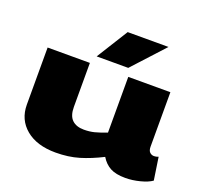

<svg xmlns="http://www.w3.org/2000/svg" viewBox="-135 -947 1180 1114"><g transform="rotate(20 455.0 -390.0)"><path d="M315 10Q199 10 131.5 -46Q64 -102 64 -195V-547H325V-276Q325 -221 351 -196Q377 -171 424 -171Q459 -171 488.5 -178.5Q518 -186 562 -203V-547H822V-211Q822 -187 833 -176.5Q844 -166 859 -166Q874 -166 886 -172L907 -32Q882 -14 835.5 -2Q789 10 746 10Q687 10 652.5 -8.5Q618 -27 595 -65Q524 -29 459 -9.5Q394 10 315 10ZM349 -596 470 -790H722L544 -596Z"/></g></svg>

Font: Georama Extra Expanded ExtraBold
Style: Regular
Weight: 800
Width: 8
Designer: Jean-Baptiste Levee
Foundry: Production Type
Version: Version 1.000